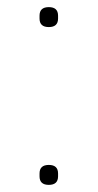

<svg xmlns="http://www.w3.org/2000/svg" viewBox="-20 -514 274 539"><path d="M117 5Q91 5 91 -19V-27Q91 -51 117 -51Q143 -51 143 -27V-19Q143 5 117 5ZM117 -438Q91 -438 91 -462V-470Q91 -494 117 -494Q143 -494 143 -470V-462Q143 -438 117 -438Z"/></svg>

Font: IBM Plex Sans Condensed Thin
Style: Regular
Weight: 100
Width: 3
Designer: Mike Abbink, Paul van der Laan, Pieter van Rosmalen
Foundry: Bold Monday
Version: Version 1.3